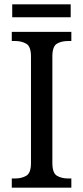

<svg xmlns="http://www.w3.org/2000/svg" viewBox="-20 -860 381 880"><path d="M34 0V-42H50Q79 -42 100.5 -54.5Q122 -67 122 -113V-601Q122 -647 100.5 -659.5Q79 -672 50 -672H34V-714H307V-672H292Q261 -672 240.5 -659.5Q220 -647 220 -601V-113Q220 -67 241 -54.5Q262 -42 292 -42H307V0ZM36 -781V-840H304V-781Z"/></svg>

Font: Noto Serif Khmer SemiCondensed
Style: Regular
Weight: 400
Width: 4
Designer: Danh Hong and the Monotype Design Team
Foundry: Monotype Imaging Inc.
Version: Version 2.004; ttfautohint (v1.8.4.7-5d5b)